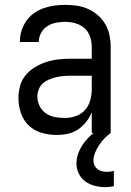

<svg xmlns="http://www.w3.org/2000/svg" viewBox="-20 -548 540 791"><path d="M214 8Q183 8 152.5 -0.5Q122 -9 99.5 -30Q77 -51 66.5 -81.5Q56 -112 56 -143Q56 -168 62.5 -193Q69 -218 85 -237.5Q101 -257 123 -270.5Q145 -284 169 -292Q193 -300 218 -303Q243 -306 269 -306H358V-355Q358 -376 351 -397Q344 -418 328 -432Q312 -446 291 -452Q270 -458 249 -458Q230 -458 211 -454.5Q192 -451 175.5 -440.5Q159 -430 149.5 -413Q140 -396 140 -377V-375H62V-378Q62 -401 69 -422.5Q76 -444 89 -462.5Q102 -481 120.5 -494Q139 -507 160.5 -514.5Q182 -522 204 -525Q226 -528 249 -528Q273 -528 297 -524.5Q321 -521 343 -511Q365 -501 383.5 -485Q402 -469 414 -448Q426 -427 431 -403Q436 -379 436 -355V0H358V-86Q350 -65 335.5 -46.5Q321 -28 302 -15Q283 -2 260 3Q237 8 214 8ZM246 -62Q269 -62 291.5 -69.5Q314 -77 329.5 -94Q345 -111 351.5 -134Q358 -157 358 -180V-236H269Q254 -236 239 -234.5Q224 -233 209.5 -229.5Q195 -226 181 -220Q167 -214 156 -204Q145 -194 139.5 -179.5Q134 -165 134 -150Q134 -130 143 -111.5Q152 -93 168.5 -81.5Q185 -70 205 -66Q225 -62 246 -62ZM414 223Q392 223 370.5 217.5Q349 212 331.5 199.5Q314 187 304.5 167Q295 147 295 126Q295 97 308 70.5Q321 44 340.5 23Q360 2 384.5 -13.5Q409 -29 436 -40V0Q422 10 410 22.5Q398 35 388.5 49.5Q379 64 372 80.5Q365 97 365 114Q365 124 369.5 133.5Q374 143 382 149Q390 155 400 157.5Q410 160 420 160Q427 160 434.5 159Q442 158 449 156V219Q440 221 431 222Q422 223 414 223Z"/></svg>

Font: Iosevka Fixed
Style: Regular
Weight: 400
Monospace: yes
Designer: Belleve Invis
Foundry: Belleve Invis
Version: Version 33.2.4